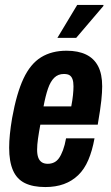

<svg xmlns="http://www.w3.org/2000/svg" viewBox="-20 -744 447 776"><path d="M163 12Q113 12 80.5 -4Q48 -20 32.5 -55.5Q17 -91 17 -147Q17 -172 20 -202Q23 -232 29 -267Q47 -367 75 -426.5Q103 -486 146 -512.5Q189 -539 249 -539Q296 -539 328 -523.5Q360 -508 376.5 -476.5Q393 -445 393 -395Q393 -372 389.5 -338Q386 -304 375 -240H143Q137 -208 133.5 -183Q130 -158 130 -139Q130 -120 134.5 -107.5Q139 -95 148.5 -88.5Q158 -82 173 -82Q187 -82 198.5 -87.5Q210 -93 218.5 -105Q227 -117 234.5 -137Q242 -157 247 -185H362Q353 -135 337 -97.5Q321 -60 296 -36Q271 -12 238 0Q205 12 163 12ZM156 -314H268Q273 -340 275 -360Q277 -380 277 -395Q277 -413 273 -424Q269 -435 261 -440Q253 -445 238 -445Q215 -445 199.5 -430Q184 -415 174 -386Q164 -357 156 -314ZM212 -591 292 -724H398V-720L288 -591Z"/></svg>

Font: Archivo ExtraCondensed
Style: Bold Italic
Weight: 700
Width: 2
Italic angle: -10°
Designer: Hector Gatti
Foundry: Omnibus-Type
Version: Version 2.001